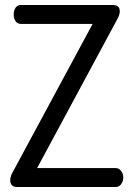

<svg xmlns="http://www.w3.org/2000/svg" viewBox="-20 -751 535 771"><path d="M451 -674 129 -76H445Q458 -76 466.5 -64.5Q475 -53 475 -38Q475 -23 466.5 -11.5Q458 0 445 0H50Q21 0 21 -27Q21 -40 29 -56L352 -655H64Q50 -655 42.5 -666Q35 -677 35 -693Q35 -709 42.5 -720Q50 -731 64 -731H432Q461 -731 461 -706Q461 -692 451 -674Z"/></svg>

Font: Dosis
Style: Medium
Weight: 500
Designer: Edgar Tolentino, Pablo Impallari, Igino Marini
Foundry: Edgar Tolentino, Pablo Impallari, Igino Marini
Version: Version 1.007